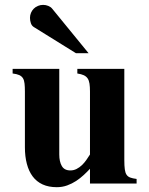

<svg xmlns="http://www.w3.org/2000/svg" viewBox="-20 -759 618 794"><path d="M293.9 -539.1 120.1 -647Q111.3 -652.3 107.7 -663.1Q104 -673.8 104 -685.1Q104 -696.3 108.2 -706.1Q112.3 -715.8 119.6 -723.1Q127 -730.5 137 -734.6Q147 -738.8 158.2 -738.8Q169.4 -738.8 179.7 -734.6Q189.9 -730.5 195.8 -723.1L346.2 -539.1ZM352.1 0V-61Q340.8 -48.8 326.4 -35.4Q312 -22 294.9 -10.7Q277.8 0.5 257.8 7.8Q237.8 15.1 214.8 15.1Q181.2 15.1 156.2 3.7Q131.3 -7.8 115.2 -29.3Q99.1 -50.8 91.1 -81.3Q83 -111.8 83 -149.9V-380.9Q83 -399.9 81.5 -413.3Q80.1 -426.8 75 -435.3Q69.8 -443.8 59.6 -448.5Q49.3 -453.1 32.2 -455.1V-474.1H225.1V-120.1Q225.1 -90.8 235.6 -72.5Q246.1 -54.2 271 -54.2Q284.7 -54.2 296.6 -60.3Q308.6 -66.4 318.6 -75.9Q328.6 -85.4 336.9 -97.2Q345.2 -108.9 352.1 -120.1V-380.9Q352.1 -399.9 350.1 -413.1Q348.1 -426.3 342.5 -434.6Q336.9 -442.9 326.7 -447.8Q316.4 -452.6 299.8 -455.1V-474.1H494.1V-97.2Q494.1 -73.2 496.1 -58.8Q498 -44.4 503.4 -36.4Q508.8 -28.3 518.8 -24.7Q528.8 -21 544.9 -19V0Z"/></svg>

Font: Tai Heritage Pro
Style: Bold
Weight: 700
Designer: Faah Baccam, Walt Agee, Victor Gaultney, Annie Olsen, Eric Hays
Foundry: SIL International
Version: Version 2.600